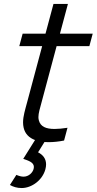

<svg xmlns="http://www.w3.org/2000/svg" viewBox="-20 -710 488 970"><path d="M266 -477H431.5L448.4 -540H282.9L323.1 -690H250.1L209.9 -540H94.4L77.5 -477H193L117.6 -195.5C106.7 -154.7 96.5 -122.5 96.5 -91.8C96.5 -82.6 97.4 -73.6 99.5 -64.5C106.7 -33.5 127.3 -13.5 156.9 -2.5L97.4 92.5C124.6 101.8 151.2 110.3 151.2 133.6C151.2 136.7 150.7 139.9 149.8 143.5C144.5 163 124.8 182.5 98.8 182.5C88.3 182.5 75.2 179 62.7 173.5L30.1 224.5C46.1 233.5 65.4 240 89.4 240C140.9 240 194.8 199.5 209.2 145.5C211.7 136.4 212.8 128 212.8 120.3C212.8 91.6 196.9 72.1 172.3 59.5L204.7 7.5C211.5 7.9 218.4 8.2 225.5 8.2C250.2 8.2 276.6 5.4 303.7 0L321 -64.5C296.4 -60.7 274.5 -58.5 255.6 -58.5C212.4 -58.5 184.7 -70.2 176.4 -101.5C174.8 -106.8 174.1 -112.4 174.1 -118.4C174.1 -138.5 182 -163.5 191.4 -198.5Z"/></svg>

Font: Manrope
Style: RegularItalic
Weight: 400
Italic angle: -15°
Designer: Mikhail Sharanda
Foundry: Mikhail Sharanda
Version: Version 4.502;hotconv 1.0.109;makeotfexe 2.5.65596